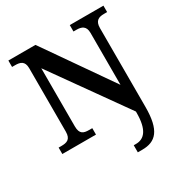

<svg xmlns="http://www.w3.org/2000/svg" viewBox="-214 -872 1205 1270"><g transform="rotate(-30 389.0 -237.0)"><path d="M470 240H504C608 240 664 184 664 5V-597C664 -653 694 -665 734 -665H758V-714H501V-665H524C562 -665 594 -654 594 -601V-204L239 -714H32V-665H55C93 -665 126 -657 126 -601V-117C126 -57 94 -49 52 -49H32V0H289V-49H265C224 -49 195 -57 195 -117V-561L594 0V9C594 139 551 186 487 186H470Z"/></g></svg>

Font: Noto Serif Lao SemiBold
Style: Regular
Weight: 600
Designer: Monotype Design Team
Foundry: Monotype Imaging Inc.
Version: Version 2.003